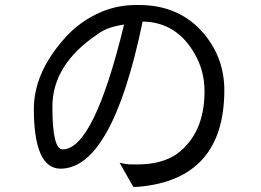

<svg xmlns="http://www.w3.org/2000/svg" viewBox="-20 -743 1040 766"><path d="M512 3Q520 3 535 2Q874 -29 875 -382Q875 -511 794 -608Q697 -723 535 -723Q530 -723 524 -723Q451 -723 388 -697Q298 -660 235 -587Q116 -452 115 -310Q115 -70 222 -70Q428 -72 549 -657Q687 -655 759 -524Q796 -458 796 -379Q796 -211 686 -129Q625 -87 529 -87H504Q484 -87 457 -94ZM370 -607Q406 -635 475 -645Q354 -147 230 -147Q189 -147 189 -317Q189 -486 370 -607Z"/></svg>

Font: Sawarabi Gothic
Style: Regular
Weight: 400
Designer: mshio (mshio@users.sourceforge.jp)
Version: Version 20141215